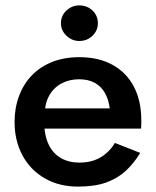

<svg xmlns="http://www.w3.org/2000/svg" viewBox="-20 -682 579 712"><path d="M99 -205H503Q504 -214 504 -221.5Q504 -229 504 -235Q504 -308 476.5 -360.5Q449 -413 397.5 -441.5Q346 -470 274 -470Q209 -470 159 -446Q109 -422 78.5 -379Q48 -336 38 -279Q36 -267 35 -255Q34 -243 34 -230Q34 -161 63 -106.5Q92 -52 145.5 -21Q199 10 269 10Q332 10 374.5 -5.5Q417 -21 447 -49Q477 -77 500 -115L406 -152Q393 -130 374 -113.5Q355 -97 330.5 -88Q306 -79 274 -79Q236 -79 206.5 -95.5Q177 -112 160.5 -146Q144 -180 144 -230L146 -258Q146 -298 162.5 -327.5Q179 -357 208 -372.5Q237 -388 273 -388Q308 -388 332 -374.5Q356 -361 369.5 -336.5Q383 -312 387 -280H99ZM206 -596Q206 -569 226.5 -549.5Q247 -530 274 -530Q303 -530 323 -549.5Q343 -569 343 -596Q343 -624 323 -643Q303 -662 274 -662Q247 -662 226.5 -643Q206 -624 206 -596Z"/></svg>

Font: Jost Medium
Style: Regular
Weight: 500
Version: Version 3.710